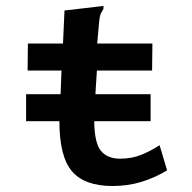

<svg xmlns="http://www.w3.org/2000/svg" viewBox="-20 -610 640 640"><path d="M67 -206V-296H182L185 -375H72L73 -465H190L195 -575L315 -589L325 -590V-581Q321 -574 317 -566.5Q313 -559 311 -543L304 -465H488L487 -375H303L298 -296H482V-206H294Q295 -132 317 -106.5Q339 -81 380 -81Q419 -81 451 -94Q483 -107 512 -126L537 -42Q495 -17 450.5 -3.5Q406 10 355 10Q262 10 220 -39Q178 -88 178 -206Z"/></svg>

Font: Inconsolata Expanded Bold
Style: Regular
Weight: 700
Width: 7
Monospace: yes
Designer: Raph Levien, Cyreal, Brenton Simpson
Foundry: Raph Levien, Cyreal, Google
Version: Version 3.001; ttfautohint (v1.8.2.53-6de2)